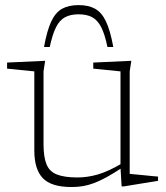

<svg xmlns="http://www.w3.org/2000/svg" viewBox="-20 -742 666 772"><path d="M155 -163.5Q155 -111 166.8 -81.8Q178.5 -52.5 208.5 -40.5Q238.5 -28.5 291.5 -28.5Q332 -28.5 373.5 -40.5Q415 -52.5 470.5 -85L473 -69Q437 -45 409 -29.8Q381 -14.5 357.8 -5.8Q334.5 3 313 6.5Q291.5 10 268 10Q186 10 152 -25.8Q118 -61.5 118 -137V-455L8.5 -466V-490.5L161.5 -497.5L155 -455ZM469 7.5 464.5 -69V-455L355 -466V-490.5L508 -497.5L501.5 -455V-43Q506 -42.5 521 -41Q536 -39.5 555 -37.8Q574 -36 590.8 -34.2Q607.5 -32.5 615.5 -32V-15L478 7.5ZM296 -684.5Q264 -684.5 242 -673Q220 -661.5 205.5 -633Q191 -604.5 180 -553H157Q169 -619.5 186.2 -656Q203.5 -692.5 230 -707Q256.5 -721.5 296 -721.5Q335.5 -721.5 362 -707Q388.5 -692.5 406 -656Q423.5 -619.5 435.5 -553H412Q401.5 -604.5 386.8 -633Q372 -661.5 350.2 -673Q328.5 -684.5 296 -684.5Z"/></svg>

Font: Newsreader 9pt ExtraLight
Style: Regular
Weight: 250
Designer: Hugues Gentile
Foundry: Production Type
Version: Version 1.003